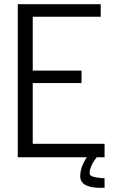

<svg xmlns="http://www.w3.org/2000/svg" viewBox="-20 -760 559 928"><path d="M467.8 147.9Q367.7 147.9 367.7 91.8Q367.7 47.4 399.9 0H65.9V-739.7H466.8V-679.2H138.2V-418.9H374V-358.4H138.2V-64.9H485.4V0H447.3Q413.1 43.9 413.1 78.6Q413.1 96.2 469.7 100.6Q479 101.6 485.4 101.6V147.5Z"/></svg>

Font: News Cycle
Style: Regular
Weight: 500
Version: Version 0.5.2